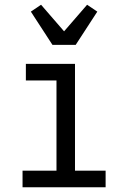

<svg xmlns="http://www.w3.org/2000/svg" viewBox="-20 -789 540 809"><path d="M75 0V-70H218V-450H89V-520H296V-70H425V0ZM201 -600 110 -740 153 -769 250 -657 347 -769 390 -740 299 -600Z"/></svg>

Font: Iosevka Curly
Style: Regular
Weight: 400
Monospace: yes
Designer: Belleve Invis
Foundry: Belleve Invis
Version: Version 22.1.2; ttfautohint (v1.8.4)